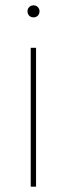

<svg xmlns="http://www.w3.org/2000/svg" viewBox="-20 -699 250 719"><path d="M106 -634C118 -634 128 -643 128 -657C128 -669 118 -679 106 -679C92 -679 83 -669 83 -657C83 -643 92 -634 106 -634ZM95 0H115V-520H95Z"/></svg>

Font: Fixel Text Thin
Style: Regular
Weight: 100
Width: 4
Designer: AlfaBravo + MacPaw
Foundry: Kyrylo Tkachov, Marchela Mozhyna, Serhii Makarenko, Maria Weinstein, Zakhar Kryvoshyya
Version: Version 1.211